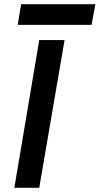

<svg xmlns="http://www.w3.org/2000/svg" viewBox="-20 -890 472 910"><path d="M166 -700 48 0H166L286 -700ZM64 -772H414L432 -870H80Z"/></svg>

Font: Jost* 500 Medium Italic
Style: Italic
Weight: 500
Italic angle: -10°
Version: Version 3.200; ttfautohint (v0.97) -l 8 -r 50 -G 200 -x 14 -